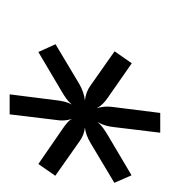

<svg xmlns="http://www.w3.org/2000/svg" viewBox="4 -796 360 408"><g transform="rotate(90 184.0 -592.0)"><path d="M180.5 -432.5 193 -531.5Q194 -540.5 196 -548.8Q198 -557 202 -564.5Q196.5 -558 190 -553.2Q183.5 -548.5 175 -543.5L90.5 -493.5L74 -530L158.5 -580.5Q176 -590.5 193.5 -592.5Q176 -594 161.5 -604.5L89 -655.5L114.5 -692L187 -641.5Q195 -636 200.5 -630.5Q206 -625 210 -617.5Q206.5 -629 206.5 -640.5Q206.5 -643.5 206.8 -646.5Q207 -649.5 207.5 -653L220 -752.5H262L250 -653.5Q249 -644 246.5 -635.8Q244 -627.5 239.5 -619.5Q245 -626 252.2 -631.2Q259.5 -636.5 268 -641.5L352.5 -691.5L368.5 -655L284 -604.5Q266.5 -594 251 -592.5Q259 -591.5 266.2 -588.8Q273.5 -586 281 -580.5L353.5 -529.5L328.5 -493.5L256 -543.5Q248.5 -548.5 242.5 -553.5Q236.5 -558 232.5 -565Q236 -555 236 -544.5Q236 -541.5 235.8 -538.5Q235.5 -535.5 235 -532L223 -432.5Z"/></g></svg>

Font: Lato TR
Style: Italic
Weight: 400
Italic angle: -12°
Designer: Lukasz Dziedzic
Foundry: tyPoland Lukasz Dziedzic
Version: Version 1.104 2013